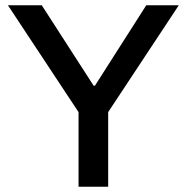

<svg xmlns="http://www.w3.org/2000/svg" viewBox="-20 -706 706 726"><path d="M277 0V-282L10 -686H138L334 -382H339L533 -686H656L389 -282V0Z"/></svg>

Font: Archivo SemiBold Medium
Style: Regular
Weight: 500
Version: Version 2.001